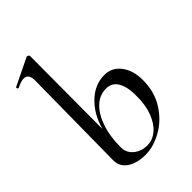

<svg xmlns="http://www.w3.org/2000/svg" viewBox="-232 -817 923 923"><g transform="rotate(-45 229.5 -356.0)"><path d="M443 -251Q443 -170 404.5 -110Q366 -50 309 -18.5Q252 13 199 13Q139 13 103.5 -12Q68 -37 69 -80L75 -610Q77 -661 43 -661Q24 -661 -6 -646H-7Q-12 -646 -13.5 -651.5Q-15 -657 -11 -658L127 -725H129Q133 -725 137 -722Q141 -719 141 -717L139 -222Q161 -301 212.5 -350Q264 -399 329 -399Q380 -399 411.5 -357.5Q443 -316 443 -251ZM367 -220Q368 -277 348.5 -312Q329 -347 288 -347Q245 -347 211.5 -316Q178 -285 158.5 -228.5Q139 -172 139 -99V-96Q139 -60 167 -36.5Q195 -13 237 -13Q272 -13 302 -38Q332 -63 350 -110Q368 -157 367 -220Z"/></g></svg>

Font: Cormorant Upright Medium
Style: Regular
Weight: 500
Designer: Christian Thalmann (Catharsis Fonts)
Foundry: Catharsis Fonts
Version: Version 3.302